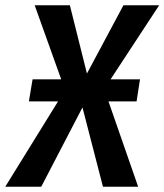

<svg xmlns="http://www.w3.org/2000/svg" viewBox="-59 -711 626 731"><path d="M461 -325H354L467 0H333L255 -302L98 0H-39L162 -325H51L65 -409H174L73 -691H207L272 -431L411 -691H547L362 -409H474Z"/></svg>

Font: Fira Sans Condensed Medium
Style: Italic
Weight: 500
Width: 3
Italic angle: -8°
Designer: bBox Type GmbH & Carrois Corporate GbR & Edenspiekermann AG
Foundry: bBox Type GmbH & Carrois Corporate GbR & Edenspiekermann AG
Version: Version 4.301